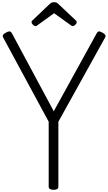

<svg xmlns="http://www.w3.org/2000/svg" viewBox="-20 -1709 983 1743"><path d="M466 14Q422 14 422 -14V-604L9 -1368Q2 -1380 7.5 -1391Q13 -1402 34 -1413Q53 -1424 65.5 -1424Q78 -1424 88 -1407L468 -699L858 -1407Q868 -1424 879 -1424Q890 -1424 909 -1413Q930 -1402 935.5 -1391Q941 -1380 934 -1368L510 -604V-14Q510 14 466 14ZM302 -1472Q292 -1472 279.5 -1484Q267 -1496 267 -1506Q267 -1509 267 -1513Q267 -1517 273 -1522L427 -1669Q434 -1676 443 -1682.5Q452 -1689 471 -1689Q490 -1689 498.5 -1682.5Q507 -1676 514 -1669L670 -1522Q675 -1517 675.5 -1513Q676 -1509 676 -1506Q676 -1496 663.5 -1484Q651 -1472 641 -1472Q634 -1472 629 -1475.5Q624 -1479 616 -1485L471 -1589L327 -1485Q320 -1479 314 -1475.5Q308 -1472 302 -1472Z"/></svg>

Font: Playwrite FR Trad
Style: Regular
Weight: 400
Designer: Veronika Burian, José Scaglione
Foundry: TypeTogether
Version: Version 1.000